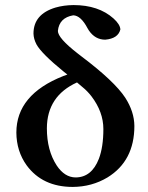

<svg xmlns="http://www.w3.org/2000/svg" viewBox="-20 -718 580 750"><path d="M303.2 -377 280.8 -396Q163.6 -342.8 163.1 -216.8Q163.1 -130.4 201.7 -71.3Q232.4 -25.4 274.9 -24.9Q337.9 -24.9 366.2 -97.7Q383.8 -144 383.8 -213.9Q383.8 -280.8 336.9 -342.3Q320.8 -362.8 303.2 -377ZM243.2 -426.8 229 -438Q142.1 -508.8 122.6 -544.4Q111.3 -565.9 110.8 -586.9Q110.8 -662.6 196.8 -688.5Q229 -697.8 267.1 -698.2Q364.7 -698.2 423.3 -646Q449.2 -622.6 450.2 -603Q441.4 -567.4 391.1 -563Q351.6 -563 327.1 -599.1Q324.2 -604 321.8 -607.9Q295.9 -657.2 266.1 -658.2Q211.4 -648.9 206.1 -597.2Q206.1 -569.3 282.7 -509.8Q289.6 -504.4 297.9 -498Q426.8 -400.9 469.2 -336.4Q504.4 -281.7 504.9 -226.1Q504.9 -89.4 399.9 -24.9Q338.9 11.7 264.2 12.2Q146 12.2 84 -72.3Q44.4 -127.4 43.9 -200.2Q43.9 -348.6 227.1 -420.9Q235.4 -423.8 243.2 -426.8Z"/></svg>

Font: Linux Libertine O
Style: Semibold
Weight: 700
Designer: Philipp H. Poll
Foundry: Philipp H. Poll
Version: Version 5.0.0